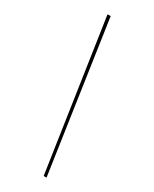

<svg xmlns="http://www.w3.org/2000/svg" viewBox="-271 -999 979 1218"><g transform="rotate(30 219.0 -389.5)"><path d="M149 -935H126L288 156H309Z"/></g></svg>

Font: Poppins Devanagari Thin
Style: Italic
Weight: 100
Italic angle: -10°
Designer: Ninad Kale (Devanagari), Jonny Pinhorn (Latin)
Foundry: Indian Type Foundry
Version: 4.005